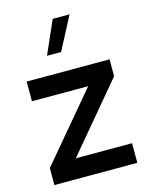

<svg xmlns="http://www.w3.org/2000/svg" viewBox="-118 -862 733 937"><g transform="rotate(-15 249.0 -393.0)"><path d="M167 -618.7H238.3L325.7 -785.6H240.7ZM322.8 -423.3 38.6 -85.9V0H457.5V-99.1H173.3L457.5 -437.5V-522.9H38.6V-423.3Z"/></g></svg>

Font: Estedad SemiBold
Style: Regular
Weight: 600
Designer: Amin Abedi
Version: Version 7.3